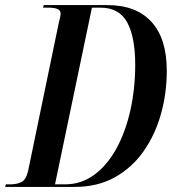

<svg xmlns="http://www.w3.org/2000/svg" viewBox="-52 -734 691 754"><path d="M-32 0 -29 -10H-12Q14 -10 32 -19Q50 -28 58 -61L179 -645Q182 -656 184 -665.5Q186 -675 186 -681Q186 -694 173 -699Q160 -704 137 -704H117L120 -714H369Q483 -714 543 -648Q603 -582 603 -456Q603 -368 580 -286Q557 -204 511.5 -139.5Q466 -75 398.5 -37.5Q331 0 242 0ZM203 -10Q267 -10 318 -47.5Q369 -85 405 -150.5Q441 -216 460 -301Q479 -386 479 -480Q479 -588 447.5 -646Q416 -704 342 -704H309L164 -10Z"/></svg>

Font: Noto Serif Display ExtraCondensed SemiBold
Style: Italic
Weight: 600
Width: 2
Italic angle: -12°
Designer: Monotype Design Team
Foundry: Monotype Imaging Inc.
Version: Version 2.009